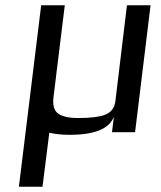

<svg xmlns="http://www.w3.org/2000/svg" viewBox="-20 -504 613 732"><path d="M495 0 554 -484H464L420 -119C417 -94 405 -77 384 -68C364 -59 329 -54 279 -54C256 -54 237 -56 223 -61C190 -70 179 -93 184 -134L227 -484H137L52 208H142L168 2C190 7 215 10 245 10C341 10 397 -13 414 -59L407 0Z"/></svg>

Font: Gamestation Text
Style: Italic
Weight: 400
Designer: Jonas Hecksher
Foundry: Jonas Hecksher, Playtypeª, e-types AS
Version: Version 1.003